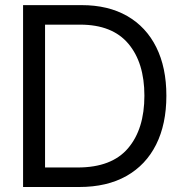

<svg xmlns="http://www.w3.org/2000/svg" viewBox="-20 -748 729 768"><path d="M296.9 0H72.3V-727.5H306.6Q412.6 -727.5 488.5 -684.1Q564.5 -640.6 605 -559.3Q645.5 -478 645.5 -365.2Q645.5 -251.5 604.5 -169.7Q563.5 -87.9 485.6 -43.9Q407.7 0 296.9 0ZM160.2 -78.1H291Q426.8 -78.1 492.2 -155Q557.6 -231.9 557.6 -365.2Q557.6 -497.1 493.4 -573.2Q429.2 -649.4 300.8 -649.4H160.2Z"/></svg>

Font: Inter Display
Style: Regular
Weight: 400
Designer: Rasmus Andersson
Foundry: rsms
Version: Version 4.001;git-9221beed3